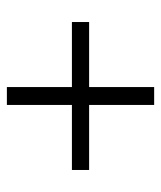

<svg xmlns="http://www.w3.org/2000/svg" viewBox="25 -621 468 558"><g transform="rotate(-90 259.0 -342.0)"><path d="M233 -128V-556H285V-128ZM44 -317V-367H474V-317Z"/></g></svg>

Font: Platypi Light
Style: Regular
Weight: 300
Designer: David Sargent
Foundry: Bolt Cutter Type
Version: Version 1.200